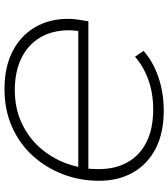

<svg xmlns="http://www.w3.org/2000/svg" viewBox="33 -778 750 856"><g transform="rotate(90 408.0 -350.0)"><path d="M377 5Q279 5 209 -31Q139 -67 101.5 -131Q64 -195 64 -279Q64 -299 67 -320Q70 -341 75 -369H732Q734 -392 734 -415Q734 -488 704 -542.5Q674 -597 614.5 -627.5Q555 -658 468 -658Q396 -658 336 -636.5Q276 -615 233 -577L207 -615Q252 -656 322 -680.5Q392 -705 473 -705Q573 -705 642.5 -669Q712 -633 749 -568Q786 -503 786 -417Q786 -332 757 -256Q728 -180 674.5 -121Q621 -62 545.5 -28.5Q470 5 377 5ZM724 -324H118Q118 -319 117 -314Q115 -299 115 -282Q115 -209 147 -154.5Q179 -100 239 -70.5Q299 -41 382 -41Q461 -41 526 -70.5Q591 -100 637.5 -152Q684 -204 709 -272Q718 -297 724 -324Z"/></g></svg>

Font: Montserrat Thin Light
Style: Italic
Weight: 300
Italic angle: -11.3°
Version: Version 9.000